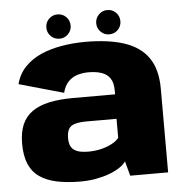

<svg xmlns="http://www.w3.org/2000/svg" viewBox="-52 -780 805 838"><g transform="rotate(-5 350.0 -361.0)"><path d="M267.5 6.5Q303.5 6.5 336 0.5Q368.5 -5.5 395 -15.5Q421.5 -25.5 440.2 -38Q459 -50.5 468 -64.5L485.5 0H651.5V-366.5Q651.5 -451.5 616.2 -502.2Q581 -553 512 -576Q443 -599 341.5 -599Q288 -599 237.8 -590.5Q187.5 -582 146 -563.8Q104.5 -545.5 75.2 -515Q46 -484.5 34.5 -440.5L229.5 -385.5Q237.5 -416.5 254.5 -434Q271.5 -451.5 294.5 -458.5Q317.5 -465.5 342.5 -465.5Q376.5 -465.5 400.5 -457.2Q424.5 -449 437.5 -429.8Q450.5 -410.5 450.5 -377V-359.5H266.5Q206.5 -359.5 161.5 -349.8Q116.5 -340 86.8 -319Q57 -298 42.2 -263.8Q27.5 -229.5 27.5 -179.5Q27.5 -126.5 43 -90.5Q58.5 -54.5 89.5 -33.2Q120.5 -12 165 -2.8Q209.5 6.5 267.5 6.5ZM312.5 -120.5Q294 -120.5 278.5 -123.5Q263 -126.5 252 -133.8Q241 -141 235.2 -153.8Q229.5 -166.5 229.5 -187Q229.5 -208 235 -221Q240.5 -234 251.2 -240.5Q262 -247 278 -249.8Q294 -252.5 314 -252.5H447.5V-169.5Q437.5 -156 416.8 -144.8Q396 -133.5 369 -127Q342 -120.5 312.5 -120.5ZM230.5 -622.5Q252.5 -622.5 268 -638Q283.5 -653.5 283.5 -675.5Q283.5 -698 268 -713.5Q252.5 -729 230.5 -729Q208 -729 192.5 -713.5Q177 -698 177 -675.5Q177 -653.5 192.5 -638Q208 -622.5 230.5 -622.5ZM448.5 -622.5Q471 -622.5 486.2 -638Q501.5 -653.5 501.5 -675.5Q501.5 -698 486.2 -713.5Q471 -729 448.5 -729Q427 -729 411.2 -713.5Q395.5 -698 395.5 -675.5Q395.5 -653.5 411 -638Q426.5 -622.5 448.5 -622.5Z"/></g></svg>

Font: Anybody Thin ExtraBold
Style: Regular
Weight: 800
Version: Version 1.113;gftools[0.9.25]